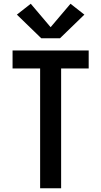

<svg xmlns="http://www.w3.org/2000/svg" viewBox="-20 -1004 540 1024"><path d="M194 0V-639H47V-735H453V-639H306V0ZM200 -800 70 -926 144 -984 250 -859 356 -984 430 -926 300 -800Z"/></svg>

Font: Zed Mono
Style: Bold
Weight: 700
Monospace: yes
Designer: Belleve Invis
Foundry: Belleve Invis
Version: Version 1.0.0; ttfautohint (v1.8.4)